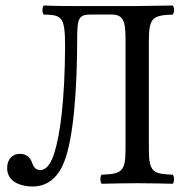

<svg xmlns="http://www.w3.org/2000/svg" viewBox="-20 -667 673 699"><path d="M522 -122V-522C522 -605 539 -611 609 -614C615 -620 615 -641 609 -647C560 -646 479 -645 479 -645H242C177 -645 139 -647 139 -647C133 -637 133 -623 139 -614C203 -612 217 -610 217 -499C216 -296 198 -176 179 -114C167 -73 149 -48 128 -48C116 -48 105 -51 97 -74C91 -92 78 -107 52 -107C25 -107 6 -87 6 -55C6 -2 61 12 98 12C156 12 192 -24 213 -76C250 -168 261 -362 261 -526C261 -601 267 -614 310 -614H385C428 -614 437 -593 437 -524V-122C437 -39 420 -34 350 -31C344 -25 344 -4 350 2C395 1 444 0 480 0C516 0 564 1 609 2C615 -4 615 -25 609 -31C539 -34 522 -39 522 -122Z"/></svg>

Font: Libertinus Serif
Style: Regular
Weight: 400
Designer: Philipp H. Poll, Khaled Hosny
Foundry: Caleb Maclennan
Version: Version 7.050;RELEASE